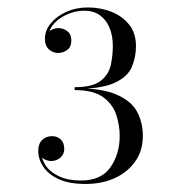

<svg xmlns="http://www.w3.org/2000/svg" viewBox="-20 -932 490 502"><path d="M203.5 -451Q161 -451 133.8 -463.5Q106.5 -476 93.2 -496Q80 -516 80 -537.5Q80 -556 90.2 -566Q100.5 -576 116 -576Q130 -576 139 -567.2Q148 -558.5 148 -542.5Q148 -528.5 137.8 -519.8Q127.5 -511 114 -511Q101.5 -511 91 -518.8Q80.5 -526.5 80.5 -537.5H87.5Q87.5 -517 99.5 -499.2Q111.5 -481.5 134.8 -470.8Q158 -460 191.5 -460Q245 -460 269 -495Q293 -530 293 -577Q293 -602.5 284.5 -630.2Q276 -658 250.8 -677.2Q225.5 -696.5 175 -696.5V-701.5Q247.5 -701.5 286 -684.2Q324.5 -667 339 -638.8Q353.5 -610.5 353.5 -577Q353.5 -538 333.5 -509.8Q313.5 -481.5 279.8 -466.2Q246 -451 203.5 -451ZM175 -699.5V-704Q222.5 -704 243.5 -720.8Q264.5 -737.5 269.8 -762.5Q275 -787.5 275 -811.5Q275 -839 266.2 -859.8Q257.5 -880.5 241 -892.2Q224.5 -904 200.5 -904Q182.5 -904 165.5 -898.2Q148.5 -892.5 134.8 -882.5Q121 -872.5 113.2 -859.2Q105.5 -846 105.5 -830.5H98.5Q98.5 -844 109.8 -851.2Q121 -858.5 132.5 -858.5Q145.5 -858.5 156 -850.5Q166.5 -842.5 166.5 -826.5Q166.5 -808.5 155.2 -801Q144 -793.5 132.5 -793.5Q118.5 -793.5 108 -802.8Q97.5 -812 97.5 -830.5Q97.5 -852.5 112.8 -871Q128 -889.5 153.5 -901Q179 -912.5 209.5 -912.5Q243 -912.5 271.8 -901Q300.5 -889.5 318 -867.2Q335.5 -845 335.5 -811.5Q335.5 -781.5 324.2 -756Q313 -730.5 278.8 -715Q244.5 -699.5 175 -699.5Z"/></svg>

Font: Bodoni Moda 18pt
Style: Regular
Weight: 400
Designer: Owen Earl
Foundry: indestructible type
Version: Version 2.005